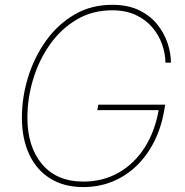

<svg xmlns="http://www.w3.org/2000/svg" viewBox="-20 -757 758 787"><path d="M321.3 9.8Q242.2 9.8 185.8 -25.4Q129.4 -60.5 99.6 -124.5Q69.8 -188.5 69.8 -274.4Q69.8 -358.9 95.2 -440.9Q120.6 -522.9 168.7 -590.1Q216.8 -657.2 285.2 -697.3Q353.5 -737.3 439.9 -737.3Q503.9 -737.3 549.6 -715.3Q595.2 -693.4 624 -657.7Q652.8 -622.1 666.7 -580.6Q680.7 -539.1 680.7 -500H658.2Q657.7 -537.1 644.5 -575Q631.3 -612.8 604.5 -644.5Q577.6 -676.3 536.6 -695.6Q495.6 -714.8 439.5 -714.8Q358.4 -714.8 293.9 -676.5Q229.5 -638.2 184.6 -574.5Q139.6 -510.7 116 -432.6Q92.3 -354.5 92.3 -274.9Q92.3 -155.8 152.3 -84.2Q212.4 -12.7 322.3 -12.7Q401.9 -12.7 466.3 -49.3Q530.8 -85.9 573.5 -153.1Q616.2 -220.2 631.3 -311.5L640.6 -305.7H378.9L382.8 -328.1H657.2L653.3 -305.7Q641.1 -233.9 611.6 -175.8Q582 -117.7 538.6 -76.2Q495.1 -34.7 440.2 -12.5Q385.3 9.8 321.3 9.8Z"/></svg>

Font: Inter 20pt Thin
Style: Italic
Weight: 250
Italic angle: -9.3988°
Version: Version 4.001;git-66647c0bb